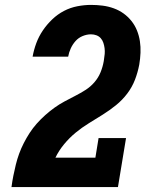

<svg xmlns="http://www.w3.org/2000/svg" viewBox="-20 -763 640 783"><path d="M26 0 27 -1Q30 -24 34.5 -46.5Q39 -69 44.5 -91.5Q50 -114 58 -136Q66 -158 77 -179.5Q88 -201 101 -221Q114 -241 130 -259Q146 -277 164.5 -293.5Q183 -310 202.5 -324Q222 -338 243.5 -349.5Q265 -361 286.5 -372Q308 -383 328.5 -396Q349 -409 365 -427.5Q381 -446 390 -468Q399 -490 403 -513Q403 -515 403.5 -516.5Q404 -518 404 -520Q406 -531 407 -543Q408 -555 406.5 -566.5Q405 -578 401.5 -588.5Q398 -599 391 -607Q384 -615 373.5 -619Q363 -623 351 -623Q334 -623 317 -616Q300 -609 288 -595.5Q276 -582 268.5 -565.5Q261 -549 258 -532H113Q118 -560 128 -587Q138 -614 154.5 -638.5Q171 -663 193 -684Q215 -705 241 -718.5Q267 -732 295.5 -737.5Q324 -743 351 -743Q375 -743 398.5 -740Q422 -737 444 -729Q466 -721 484 -708Q502 -695 516 -677.5Q530 -660 538.5 -639Q547 -618 550.5 -595Q554 -572 553 -548Q552 -524 548 -500Q542 -468 530.5 -438Q519 -408 499 -381.5Q479 -355 453 -334Q427 -313 399 -295.5Q371 -278 342.5 -260.5Q314 -243 288.5 -222Q263 -201 241.5 -175Q220 -149 206 -120H369L382 -200H494L461 0Z"/></svg>

Font: Iosevka Slab HvExObl
Style: Regular
Weight: 900
Width: 7
Italic angle: -9°
Monospace: yes
Designer: Belleve Invis
Foundry: Belleve Invis
Version: Version 11.1.1; ttfautohint (v1.8.3)